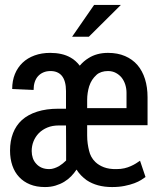

<svg xmlns="http://www.w3.org/2000/svg" viewBox="-20 -754 640 784"><path d="M437.5 9.8Q466.3 9.8 489 5.1Q511.7 0.5 528.8 -5.9Q545.4 -12.2 556.6 -19.3Q567.9 -26.4 574.2 -31.2L551.8 -97.7Q543.9 -92.3 534.7 -86.4Q525.4 -80.6 514.2 -75.7Q502.4 -70.3 488 -66.9Q473.6 -63.5 455.1 -63.5Q425.8 -63 404.5 -71Q383.3 -79.1 369.6 -92.3Q359.4 -102.1 353 -113.8Q346.7 -125.5 343.8 -138.2Q340.3 -151.9 338.1 -167.5Q335.9 -183.1 335.9 -200.7V-242.7H582.5V-356.9Q582.5 -397.9 572 -431.4Q561.5 -464.8 541 -488.8Q520.5 -512.2 490.5 -525.1Q460.4 -538.1 420.9 -538.1Q397.9 -538.1 377.9 -532.7Q357.9 -527.3 341.3 -516.6Q331.5 -510.7 322.5 -502.9Q313.5 -495.1 305.7 -485.8Q297.9 -496.1 288.3 -504.6Q278.8 -513.2 268.1 -519Q251 -528.8 230.2 -533.4Q209.5 -538.1 185.1 -538.1Q149.9 -538.1 121.1 -527.6Q92.3 -517.1 72.3 -498Q51.8 -478.5 40.8 -451.4Q29.8 -424.3 29.8 -390.6L117.2 -386.7Q117.2 -404.8 121.8 -418.9Q126.5 -433.1 135.3 -442.9Q144.5 -453.1 157.5 -458.5Q170.4 -463.9 186 -463.9Q201.2 -463.9 212.4 -459.2Q223.6 -454.6 231.4 -445.8Q240.7 -435.1 245.1 -418.9Q249.5 -402.8 249.5 -382.3V-310.1H218.8Q169.4 -310.1 131.8 -298.1Q94.2 -286.1 69.3 -263.7Q45.4 -241.7 33.2 -210.2Q21 -178.7 21 -139.2Q21 -105.5 30.5 -77.9Q40 -50.3 58.1 -31.2Q76.2 -11.7 102.5 -1Q128.9 9.8 163.6 9.8Q187 9.8 206.5 3.9Q226.1 -2 242.2 -11.7Q258.3 -21.5 270.8 -34.4Q283.2 -47.4 292.5 -61.5Q300.8 -48.3 311.3 -37.6Q321.8 -26.9 334 -18.1Q354.5 -4.4 380.4 2.7Q406.2 9.8 437.5 9.8ZM181.2 -63.5Q163.6 -63.5 150.1 -69.3Q136.7 -75.2 127.9 -85.4Q118.7 -95.2 114 -108.6Q109.4 -122.1 109.4 -137.2Q109.4 -158.2 116.9 -177Q124.5 -195.8 138.7 -210.4Q152.8 -224.6 173.3 -233.2Q193.8 -241.7 219.7 -241.7H249.5Q249.5 -210 249.8 -193.8Q250 -177.7 250 -147Q250 -126 250 -116.5Q250 -106.9 250 -98.6Q243.7 -92.3 236.3 -86.4Q229 -80.6 221.2 -75.7Q211.4 -70.3 201.2 -66.9Q190.9 -63.5 181.2 -63.5ZM496.6 -312.5H335.9V-346.2Q335.9 -360.8 338.1 -375Q340.3 -389.2 344.2 -401.9Q349.1 -416.5 356.2 -427.5Q363.3 -438.5 374.5 -448.7Q382.8 -456.1 394.8 -460Q406.7 -463.9 420.9 -463.9Q439 -463.9 453.1 -456.3Q467.3 -448.7 477.1 -436.5Q486.8 -423.8 491.7 -408Q496.6 -392.1 496.6 -375ZM364.3 -733.9 274.4 -604H342.8L473.6 -733.9Z"/></svg>

Font: RobotoMono Nerd Font
Style: Regular
Weight: 400
Monospace: yes
Designer: Google
Version: Version 3.000;Nerd Fonts 3.2.1